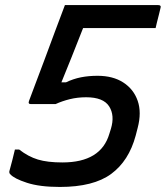

<svg xmlns="http://www.w3.org/2000/svg" viewBox="-20 -720 656 760"><path d="M237 -700H605Q620 -700 615 -687Q614 -681 609.5 -664Q605 -647 601 -630.5Q597 -614 596 -609H309Q307 -604 305 -599Q286 -550 263.5 -494Q241 -438 223 -394H241Q270 -408 300.5 -414Q331 -420 366 -420Q427 -420 468 -393.5Q509 -367 525 -321Q541 -275 525 -214L517 -183Q490 -83 420 -31.5Q350 20 217 20Q137 20 86.5 3.5Q36 -13 21 -30Q16 -34 17 -42Q24 -68 29 -87Q34 -106 39 -128H56Q92 -100 130 -88.5Q168 -77 227 -77Q380 -77 413 -191L419 -210Q435 -263 412 -299Q389 -335 321 -335Q287 -335 256.5 -327.5Q226 -320 200 -308H102Q90 -308 95 -321Q101 -338 117.5 -381Q134 -424 155 -480.5Q176 -537 197.5 -595Q219 -653 237 -700Z"/></svg>

Font: Recursive Sn Lnr St Med
Style: Italic
Weight: 500
Italic angle: -15°
Version: Version 1.079;hotconv 1.0.112;makeotfexe 2.5.65598; ttfautoh